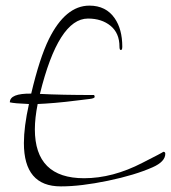

<svg xmlns="http://www.w3.org/2000/svg" viewBox="-20 -631 608 683"><path d="M196 32Q65 32 65 -122Q65 -180 83 -261Q31 -263 15 -267Q15 -299 91 -298Q121 -425 154 -492Q213 -611 298 -611Q357 -611 388 -566Q415 -527 415 -465Q415 -453 410 -453Q405 -453 405 -465Q405 -513 373.5 -539Q342 -565 293 -565Q188 -565 122 -297Q160 -295 208.5 -294Q257 -293 316 -293Q315 -292 315 -291Q315 -290 316 -289Q317 -288 317 -287Q317 -281 299 -279Q293 -278 282.5 -277Q272 -276 258 -274Q211 -268 175 -265Q139 -262 114 -261Q109 -236 106.5 -213.5Q104 -191 104 -171Q104 3 279 3Q381 3 487 -52Q558 -88 561 -91Q568 -91 568 -84Q568 -56 523 -36Q460 -8 364 12Q267 32 198 32Z"/></svg>

Font: Shalimar
Style: Regular
Weight: 400
Designer: Robert E. Leuschke
Foundry: Robert E. Leuschke
Version: Version 1.010; ttfautohint (v1.8.3)